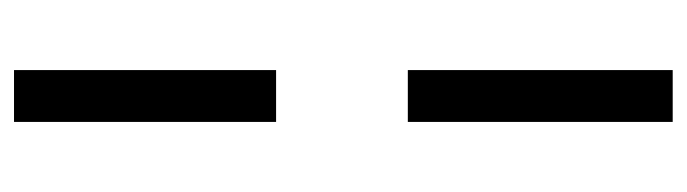

<svg xmlns="http://www.w3.org/2000/svg" viewBox="-373 -385 980 274"><g transform="rotate(-90 117.0 -248.0)"><path d="M80 -718H154V-344H80ZM80 -156H154V222H80Z"/></g></svg>

Font: Cairo
Style: Regular
Weight: 400
Designer: Mohamed Gaber, the designers of Titillium
Foundry: Kief Type Foundry
Version: Version 2.009; ttfautohint (v1.5.33-1714) -l 8 -r 50 -G 200 